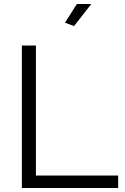

<svg xmlns="http://www.w3.org/2000/svg" viewBox="-20 -937 623 957"><path d="M435 -917H363L304 -824L349 -807ZM569 0V-62H159V-710H89V0Z"/></svg>

Font: Raleway Reg
Style: Regular
Weight: 400
Designer: Matt McInerney, Pablo Impallari, Rodrigo Fuenzalida
Foundry: Matt McInerney, Pablo Impallari, Rodrigo Fuenzalida
Version: Version 3.00 July 28, 2015